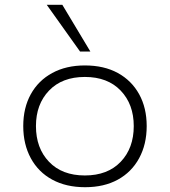

<svg xmlns="http://www.w3.org/2000/svg" viewBox="-20 -773 709 801"><path d="M335 8Q256 8 198 -23.5Q140 -55 108.5 -113Q77 -171 77 -247Q77 -323 108.5 -380Q140 -437 198 -468.5Q256 -500 334 -500Q414 -500 471.5 -468.5Q529 -437 560.5 -380Q592 -323 592 -247Q592 -171 560.5 -113Q529 -55 471.5 -23.5Q414 8 335 8ZM334 -41Q429 -41 483.5 -98Q538 -155 538 -247Q538 -338 483.5 -395Q429 -452 334 -452Q239 -452 184.5 -395Q130 -338 130 -247Q130 -155 184.5 -98Q239 -41 334 -41ZM314 -558 175 -753H240L357 -558Z"/></svg>

Font: Nunito Sans 7pt SemiExpanded ExtraLight
Style: Regular
Weight: 250
Width: 6
Designer: Vernon Adams
Foundry: Vernon Adams
Version: Version 3.101;gftools[0.9.27]